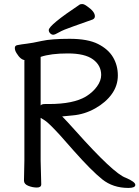

<svg xmlns="http://www.w3.org/2000/svg" viewBox="-20 -906 686 945"><path d="M436 -810Q387 -792 339 -775.5Q291 -759 270.5 -747Q250 -735 242 -735Q234 -735 227 -742Q220 -749 220 -758Q220 -782 373 -884Q377 -886 385.5 -886Q394 -886 409 -875Q447 -849 447 -826Q447 -815 436 -810ZM98 -17 100 -116V-610H105Q82 -610 61 -645Q53 -658 53 -670Q53 -682 66 -684Q86 -688 112 -691Q138 -694 185.5 -704.5Q233 -715 322.5 -715Q412 -715 462.5 -689.5Q513 -664 536.5 -624Q560 -584 560 -534.5Q560 -485 530.5 -443.5Q501 -402 448.5 -372.5Q396 -343 338 -338L286 -333Q307 -312 350 -264Q540 -51 599 -31Q646 -11 646 4Q646 19 612 19Q536 19 483 -23.5Q430 -66 343 -164L275 -241Q221 -300 201 -313Q181 -326 180 -326V-115L183 1Q183 17 161.5 17Q140 17 119 8.5Q98 0 98 -17ZM180 -387Q185 -394 201 -394H221Q341 -394 403 -431Q437 -452 457.5 -480.5Q478 -509 478 -537Q478 -584 438 -613.5Q398 -643 314 -643Q230 -643 180 -626Z"/></svg>

Font: LXGW WenKai Lite
Style: Bold
Weight: 700
Designer: LXGW / Fontworks Inc.
Foundry: LXGW / Fontworks Inc.
Version: Version 1.330;April 28, 2024